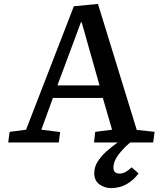

<svg xmlns="http://www.w3.org/2000/svg" viewBox="-20 -727 811 980"><path d="M547 233Q514 233 487.5 214Q461 195 461 157Q461 126 478.5 98Q496 70 523.5 45.5Q551 21 581 0H460L466 -54L552 -65L505 -227H250L191 -65L287 -53L280 0H22L29 -54L113 -65L357 -695L480 -707L678 -64L769 -54L762 0H645Q611 28 585 62Q559 96 559 129Q559 159 591 159Q606 159 622 150Q638 141 652 127L687 158Q664 191 628 212Q592 233 547 233ZM273 -291H488L397 -613H393Z"/></svg>

Font: Literata 7pt Medium
Style: Italic
Weight: 500
Italic angle: -2°
Designer: Latin by Veronika Burian and Jose Scaglione. Greek by Irene Vlachou. Cyrillic by Vera Evstafieva
Foundry: TypeTogether
Version: Version 3.002